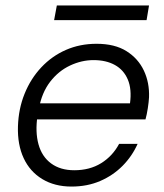

<svg xmlns="http://www.w3.org/2000/svg" viewBox="-20 -674 602 706"><path d="M243 12Q181 12 135.5 -15.5Q90 -43 67 -92.5Q44 -142 46 -209Q48 -274 70.5 -329.5Q93 -385 132 -426.5Q171 -468 222.5 -490.5Q274 -513 335 -513Q402 -513 445 -486Q488 -459 509 -414.5Q530 -370 528 -316Q527 -299 523.5 -276Q520 -253 515 -235H101L111 -294H458Q465 -346 450 -381.5Q435 -417 402.5 -435Q370 -453 324 -453Q280 -453 237.5 -433Q195 -413 164.5 -373.5Q134 -334 123 -275L118 -249Q109 -189 121.5 -143.5Q134 -98 168 -73Q202 -48 253 -48Q310 -48 352 -74Q394 -100 418 -145H486Q466 -100 431 -64.5Q396 -29 348.5 -8.5Q301 12 243 12ZM179 -600 189 -654H528L519 -600Z"/></svg>

Font: DM Sans 17pt Light
Style: Italic
Weight: 300
Italic angle: -10°
Version: Version 4.004;gftools[0.9.30]